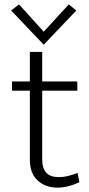

<svg xmlns="http://www.w3.org/2000/svg" viewBox="-20 -847 406 878"><path d="M243.5 11Q187.5 11 152 -21.8Q116.5 -54.5 116.5 -117V-432.5H35V-474.5H116.5V-609.5H173V-474.5H333.5V-432.5H173V-118Q173 -37 248 -37Q269.5 -37 289.2 -41.8Q309 -46.5 335 -56L343 -13.5Q289.5 11 243.5 11ZM180 -642.5 31 -799 67 -827 180 -702 294.5 -827 329 -799Z"/></svg>

Font: Betina Sans Light
Style: Regular
Weight: 300
Designer: Jonathan Pinhorn (font) & Cristiano Sobral (main changes)
Version: Version 2.001;October 6, 2020;FontCreator 13.0.0.2681 64-bit